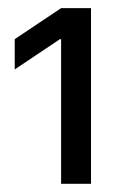

<svg xmlns="http://www.w3.org/2000/svg" viewBox="-20 -820 307 477"><path d="M131.8 -363.3V-722.7H128.9L16.6 -647.5V-722.7L131.8 -799.8H206.1V-363.3Z"/></svg>

Font: Inter Tight
Style: Regular
Weight: 400
Designer: Rasmus Andersson
Foundry: rsms
Version: Version 3.002